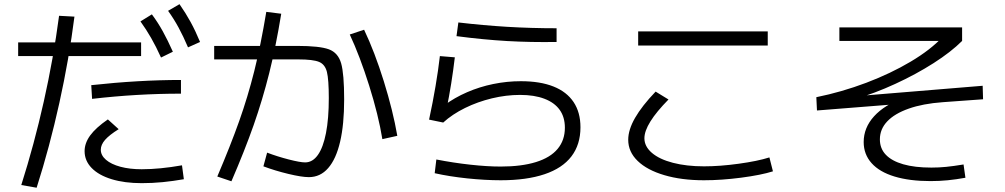

<svg xmlns="http://www.w3.org/2000/svg" viewBox="-20 -838 4728 903"><path d="M186 -360.8C155.8 -225.7 120.4 -94.7 80.1 32.2L152.3 44.9C193.4 -84 229 -217.1 259.3 -354.5C289.6 -491.9 313.2 -627 330.1 -759.8L257.8 -763.7C240.2 -630.2 216.3 -495.9 186 -360.8ZM505.4 4.9C546.1 17.3 593.1 23.4 646.5 23.4C679.7 23.4 712.7 21.8 745.6 18.6C778.5 15.3 811.5 10.7 844.7 4.9L835.9 -60.5C766.3 -48.2 703.1 -42 646.5 -42C608.7 -42 575.4 -45.9 546.4 -53.7C517.4 -61.5 494.8 -72.4 478.5 -86.4C462.2 -100.4 454.1 -116.2 454.1 -133.8C454.1 -149.4 460.8 -164.9 474.1 -180.2C487.5 -195.5 508.8 -212.2 538.1 -230.5L487.3 -276.4C449.5 -250.3 421.9 -225.3 404.3 -201.2C386.7 -177.1 377.9 -152.3 377.9 -127C377.9 -97 389 -70.6 411.1 -47.9C433.3 -25.1 464.7 -7.5 505.4 4.9ZM65.4 -638.7V-574.2H643.6V-638.7ZM831.1 -461.9C699.5 -461.9 558.9 -453.8 409.2 -437.5L413.1 -373C553.7 -389.3 693 -397.5 831.1 -397.5ZM690.9 -659.2C706.2 -632.5 721.7 -601.9 737.3 -567.4L793 -594.7C776.7 -631.2 760.9 -663.2 745.6 -690.9C730.3 -718.6 713.2 -745.1 694.3 -770.5L640.6 -737.3C658.9 -711.9 675.6 -685.9 690.9 -659.2ZM819.8 -708.5C834.5 -681.5 849.3 -650.4 864.3 -615.2L920.9 -640.6C906.6 -675.1 891.8 -706.4 876.5 -734.4C861.2 -762.4 843.8 -790.4 824.2 -818.4L770.5 -787.1C788.7 -761.7 805.2 -735.5 819.8 -708.5Z M1336.4 -20C1378.4 -9.9 1410.5 -4.9 1432.6 -4.9C1468.4 -4.9 1498.7 -19 1523.4 -47.4C1548.2 -75.7 1566.9 -117 1579.6 -171.4C1592.3 -225.7 1598.6 -292 1598.6 -370.1C1598.6 -450.2 1593.9 -506.8 1584.5 -540C1575 -573.2 1555.8 -595.2 1526.9 -606C1497.9 -616.7 1447.9 -622.1 1377 -622.1H987.3V-558.6H1383.8C1429.4 -558.6 1461.6 -554.7 1480.5 -546.9C1499.3 -539.1 1511.7 -523.3 1517.6 -499.5C1523.4 -475.7 1526.4 -434.9 1526.4 -377C1526.4 -312.5 1522 -257.6 1513.2 -212.4C1504.4 -167.2 1491.7 -132.8 1475.1 -109.4C1458.5 -85.9 1438.5 -74.2 1415 -74.2C1399.4 -74.2 1373.9 -78.8 1338.4 -87.9C1302.9 -97 1268.9 -107.7 1236.3 -120.1L1218.8 -55.7C1255.2 -42 1294.4 -30.1 1336.4 -20ZM1105 -268.6C1078 -192.4 1043.6 -105.5 1002 -7.8L1068.4 14.6C1110 -81.7 1144.9 -169.8 1172.9 -249.5C1200.8 -329.3 1225.3 -410.6 1246.1 -493.7C1266.9 -576.7 1285.8 -669.9 1302.7 -773.4L1232.4 -782.2C1214.8 -676.8 1196 -583.8 1175.8 -503.4C1155.6 -423 1132 -344.7 1105 -268.6ZM1716.3 -435.1C1745.3 -342.9 1766 -259.1 1778.3 -183.6L1848.6 -199.2C1835 -278 1813.8 -363.4 1785.2 -455.6C1756.5 -547.7 1725.6 -628.6 1692.4 -698.2L1625 -675.8C1656.9 -607.4 1687.3 -527.2 1716.3 -435.1Z M2177.7 1C2233.7 6.8 2286.1 9.8 2335 9.8C2416.3 9.8 2485 0.3 2541 -18.6C2597 -37.4 2639.2 -65.4 2667.5 -102.5C2695.8 -139.6 2710 -185.2 2710 -239.3C2710 -286.1 2699.2 -325.7 2677.7 -357.9C2656.2 -390.1 2624.7 -414.6 2583 -431.2C2541.3 -447.8 2490.2 -456.1 2429.7 -456.1C2386.1 -456.1 2342.8 -451.7 2299.8 -442.9C2256.8 -434.1 2215.8 -421.2 2176.8 -404.3C2137.7 -387.4 2101.9 -366.9 2069.3 -342.8L2080.1 -324.2C2096.4 -404.3 2109.4 -485.7 2119.1 -568.4L2048.8 -574.2C2043.6 -529.3 2036.8 -481.9 2028.3 -432.1C2019.9 -382.3 2009.8 -330.1 1998 -275.4L2064.5 -261.7C2093.1 -287.8 2127.3 -310.5 2167 -330.1C2206.7 -349.6 2248.9 -364.7 2293.5 -375.5C2338.1 -386.2 2382.2 -391.6 2425.8 -391.6C2470.7 -391.6 2509 -385.6 2540.5 -373.5C2572.1 -361.5 2596 -344.1 2612.3 -321.3C2628.6 -298.5 2636.7 -270.5 2636.7 -237.3C2636.7 -198.2 2625.3 -165 2602.5 -137.7C2579.8 -110.4 2545.7 -89.7 2500.5 -75.7C2455.2 -61.7 2400.1 -54.7 2335 -54.7C2292.6 -54.7 2245 -57.6 2191.9 -63.5C2138.8 -69.3 2085.6 -77.5 2032.2 -87.9L2024.4 -23.4C2070.6 -13 2121.7 -4.9 2177.7 1ZM2364.7 -645C2438.6 -640.8 2516.3 -639.3 2597.7 -640.6V-705.1C2517.6 -705.1 2439.9 -707.4 2364.7 -711.9C2289.6 -716.5 2213.2 -723.3 2135.7 -732.4L2127 -668C2211.6 -656.9 2290.9 -649.3 2364.7 -645Z M3104.5 -14.2C3158.5 1.8 3220.7 9.8 3291 9.8C3345.7 9.8 3404.1 5.7 3466.3 -2.4C3528.5 -10.6 3578.1 -20.5 3615.2 -32.2L3598.6 -97.7C3561.5 -85.9 3513.3 -76 3454.1 -67.9C3394.9 -59.7 3340.5 -55.7 3291 -55.7C3236.3 -55.7 3187.7 -61.2 3145 -72.3C3102.4 -83.3 3069.3 -99 3045.9 -119.1C3022.5 -139.3 3010.7 -162.1 3010.7 -187.5C3010.7 -210.3 3020.2 -236.8 3039.1 -267.1C3057.9 -297.4 3086.3 -331.7 3124 -370.1L3063.5 -407.2C3020.5 -362.3 2988.3 -321.1 2966.8 -283.7C2945.3 -246.3 2934.6 -211.9 2934.6 -180.7C2934.6 -142.9 2949.4 -109.7 2979 -81.1C3008.6 -52.4 3050.5 -30.1 3104.5 -14.2ZM2981.4 -690.4V-624H3590.8V-690.4Z M4187 -7.8C4234.2 6.5 4290.7 13.7 4356.4 13.7C4384.4 13.7 4411.5 12.4 4437.5 9.8C4463.5 7.2 4491.2 3.3 4520.5 -2L4511.7 -64.5C4479.8 -59.2 4452.5 -55.5 4429.7 -53.2C4406.9 -50.9 4383.8 -49.8 4360.4 -49.8C4308.3 -49.8 4264.2 -55 4228 -65.4C4191.9 -75.8 4164.6 -90.8 4146 -110.4C4127.4 -129.9 4118.2 -154 4118.2 -182.6C4118.2 -214.5 4129.7 -242.7 4152.8 -267.1C4175.9 -291.5 4209.6 -311.5 4253.9 -327.1C4298.2 -342.8 4351.6 -352.9 4414.1 -357.4L4603.5 -371.1L4601.6 -434.6L3984.4 -383.8L3998 -371.1C4061.2 -389.3 4125.3 -413.4 4190.4 -443.4C4255.5 -473.3 4315.6 -505.9 4370.6 -541C4425.6 -576.2 4470.4 -611 4504.9 -645.5V-709H3927.7V-645.5H4433.6L4413.1 -664.1C4375.3 -623.7 4325.2 -585 4262.7 -547.9C4200.2 -510.7 4130.7 -477.7 4054.2 -448.7C3977.7 -419.8 3899.4 -397.1 3819.3 -380.9L3822.3 -318.4L4228.5 -350.6V-377C4169.3 -355.5 4123.4 -326.8 4090.8 -291C4058.3 -255.2 4042 -214.8 4042 -169.9C4042 -131.5 4054.4 -98.5 4079.1 -70.8C4103.8 -43.1 4139.8 -22.1 4187 -7.8Z"/></svg>

Font: Pretendard Variable
Style: Regular
Weight: 400
Designer: Base glyphs from Inter by Rasmus Andersson; Hangeul glyphs from Noto Sans CJK(Source Han Sans) by Jang Soo-young and Kan
Foundry: Kil Hyung-jin
Version: Version 1.309;Glyphs 3.2 (3225)